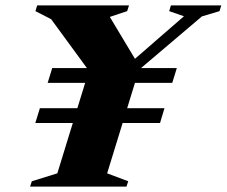

<svg xmlns="http://www.w3.org/2000/svg" viewBox="-20 -695 844 715"><path d="M170.5 -623.5 112 -653.5 118.5 -675H460.5L453.5 -653.5L389 -632L495.5 -454.5L466.5 -462L665 -634.5L610 -653.5L616.5 -675H804L797.5 -653.5L732 -634L497.5 -435L379 -49.5L457.5 -20L451 0H92L98.5 -20L193.5 -49.5L311 -431.5ZM592.5 -292 576 -237H111.5L128.5 -292ZM638.5 -441.5 621.5 -386.5H157.5L174.5 -441.5Z"/></svg>

Font: Newsreader 24pt ExtraBold
Style: Italic
Weight: 800
Italic angle: -17°
Designer: Hugues Gentile
Foundry: Production Type
Version: Version 1.003